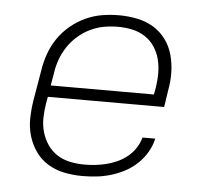

<svg xmlns="http://www.w3.org/2000/svg" viewBox="-44 -575 688 630"><g transform="rotate(5 300.0 -260.0)"><path d="M249 8Q218 8 189 2Q160 -4 136 -18.5Q112 -33 95.5 -56Q79 -79 70.5 -107Q62 -135 62.5 -165Q63 -195 68 -226L85 -326Q89 -353 98.5 -380Q108 -407 124.5 -431.5Q141 -456 164.5 -475.5Q188 -495 214.5 -507Q241 -519 268.5 -523.5Q296 -528 324 -528Q354 -528 383.5 -522Q413 -516 437 -501.5Q461 -487 478 -464Q495 -441 502.5 -413Q510 -385 510.5 -355Q511 -325 505 -294L497 -241H114L110 -219Q106 -195 105.5 -171Q105 -147 111.5 -124.5Q118 -102 130.5 -83.5Q143 -65 162 -52.5Q181 -40 204.5 -35Q228 -30 253 -30Q271 -30 289 -32Q307 -34 325 -38.5Q343 -43 360.5 -51Q378 -59 393.5 -71.5Q409 -84 419.5 -100.5Q430 -117 435 -135H477Q472 -112 459.5 -90.5Q447 -69 428.5 -51.5Q410 -34 388 -22.5Q366 -11 342.5 -4Q319 3 295.5 5.5Q272 8 249 8ZM120 -279H460L464 -301Q468 -325 468 -349Q468 -373 462.5 -395Q457 -417 444.5 -436Q432 -455 413 -467.5Q394 -480 371 -485Q348 -490 324 -490Q301 -490 278 -486Q255 -482 233 -471.5Q211 -461 192 -444.5Q173 -428 159.5 -407.5Q146 -387 138 -364.5Q130 -342 127 -319Z"/></g></svg>

Font: Iosevka XLt Ex Obl
Style: Regular
Weight: 200
Width: 7
Italic angle: -9°
Monospace: yes
Designer: Belleve Invis
Foundry: Belleve Invis
Version: Version 32.5.0; ttfautohint (v1.8.4)